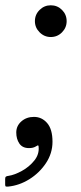

<svg xmlns="http://www.w3.org/2000/svg" viewBox="-72 -550 308 726"><path d="M60 -470Q60 -495 77.8 -512.5Q95.5 -530 120 -530Q145 -530 162.5 -512.5Q180 -495 180 -470Q180 -445.5 162.5 -427.8Q145 -410 120 -410Q95.5 -410 77.8 -427.8Q60 -445.5 60 -470ZM-10.5 -49Q-10.5 -74 8.8 -91Q28 -108 56.5 -108Q86 -108 106.2 -84.8Q126.5 -61.5 126.5 -14Q126.5 29.5 101.8 66.8Q77 104 38.8 127.8Q0.5 151.5 -41 155.5Q-46.5 156 -49.5 155.2Q-52.5 154.5 -52.5 148V126.5Q-52.5 119.5 -49 117.5Q-45.5 115.5 -40 115Q-17 111.5 10.8 96.2Q38.5 81 57.8 57Q77 33 74 4.5Q73.5 -1.5 70.2 0Q67 1.5 63 4Q53.5 10 37.5 10Q13 10 1.2 -7.2Q-10.5 -24.5 -10.5 -49Z"/></svg>

Font: Besley*
Style: Italic
Weight: 400
Italic angle: -13°
Designer: Owen Earl
Foundry: indestructible type*
Version: Version 2.000; ttfautohint (v1.8.3)